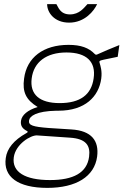

<svg xmlns="http://www.w3.org/2000/svg" viewBox="-20 -742 611 933"><path d="M452 -722H405C388 -704 366 -672 320 -672C271 -672 263 -709 254 -722H209C209 -681 244 -632 316 -632C392 -632 437 -689 452 -722ZM210 171C350 171 439 116 452 19C462 -58 425 -107 327 -113L217 -120C139 -126 118 -133 121 -156C124 -178 156 -202 254 -204H264C394 -204 460 -273 472 -360C477 -397 468 -422 465 -433C461 -445 461 -447 484 -452L552 -466L560 -523C522 -508 480 -490 456 -479C449 -476 446 -474 440 -480C412 -509 374 -524 313 -524C191 -524 110 -463 97 -360C88 -295 106 -257 163 -222C114 -207 86 -183 82 -155C79 -133 87 -118 110 -106C117 -103 116 -99 108 -95C47 -61 14 -20 8 26C-5 117 67 171 210 171ZM270 -241C172 -241 124 -283 134 -361C144 -441 206 -487 303 -487C401 -487 447 -442 435 -361C424 -282 370 -241 270 -241ZM223 133C102 133 37 94 47 22C56 -42 130 -86 160 -84L320 -73C398 -68 420 -35 413 19C403 98 336 133 223 133Z"/></svg>

Font: United Sans Thin
Style: Italic
Weight: 100
Italic angle: -8°
Designer: Pablo Impallari, Rodrigo Fuenzalida (Modified by Dan O. Williams)
Version: Version 1.000;PS 001.000;hotconv 1.0.88;makeotf.lib2.5.64775